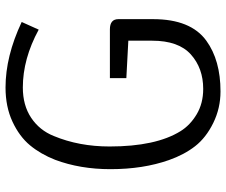

<svg xmlns="http://www.w3.org/2000/svg" viewBox="-80 -704 798 677"><g transform="rotate(-90 318.5 -365.0)"><path d="M335 14Q276 14 224 -11.5Q172 -37 142 -75.5Q112 -114 93 -168Q61 -259 61 -374Q61 -481 94 -569Q114 -620 145 -657.5Q176 -695 228.5 -719.5Q281 -744 349 -744Q459 -744 580 -687L553 -627Q450 -683 349 -683Q286 -683 242 -653.5Q198 -624 178 -574Q141 -485 141 -377Q141 -214 195 -127Q216 -93 254.5 -70Q293 -47 344 -47Q417 -47 465.5 -90.5Q514 -134 514 -227V-311L382 -318V-376H554Q590 -376 590 -346V-224Q590 -91 514 -36Q445 14 335 14Z"/></g></svg>

Font: Fauna One
Style: Regular
Weight: 400
Version: Version 1.001